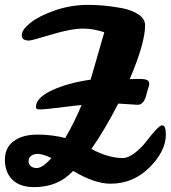

<svg xmlns="http://www.w3.org/2000/svg" viewBox="-25 -749 699 786"><path d="M427 3Q362 3 275 -49L271 -46Q211 17 115 17Q56 17 25.5 -13.5Q-5 -44 -5 -95Q-5 -145 31.5 -171.5Q68 -198 128 -198Q188 -198 242 -184Q281 -251 309 -319Q285 -317 245.5 -312Q206 -307 179 -304Q152 -301 135 -301Q122 -301 122 -311Q122 -348 186 -378.5Q250 -409 346 -423Q357 -459 375 -523.5Q393 -588 402 -617Q355 -632 317 -632Q266 -632 185.5 -607.5Q105 -583 94 -583Q64 -583 64 -605Q64 -627 99.5 -655.5Q135 -684 200 -706.5Q265 -729 336 -729Q364 -729 395 -726.5Q426 -724 469.5 -716.5Q513 -709 541 -690.5Q569 -672 569 -645Q569 -573 506 -425Q514 -425 525 -425.5Q536 -426 542.5 -426Q549 -426 557 -425.5Q565 -425 569.5 -424Q574 -423 578 -421Q582 -419 584 -415Q586 -411 586 -405Q586 -401 583.5 -393Q581 -385 577.5 -374Q574 -363 573 -357Q563 -320 538 -320Q536 -320 459 -325Q405 -219 349 -139Q419 -102 477 -102Q500 -102 527 -123Q554 -144 573 -169Q592 -194 611 -215Q630 -236 639 -236Q654 -236 654 -198Q654 -131 587.5 -64Q521 3 427 3ZM126 -61Q148 -61 186 -102Q150 -119 128 -119Q113 -119 102.5 -111Q92 -103 92 -89Q92 -75 102 -68Q112 -61 126 -61Z"/></svg>

Font: LeckerliOne
Style: Regular
Weight: 400
Designer: Gesine Todt
Foundry: Gesine Todt
Version: Version 1.000